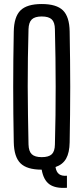

<svg xmlns="http://www.w3.org/2000/svg" viewBox="-20 -827 410 944"><path d="M309.1 96.2Q252.9 100.3 223.3 79.3Q193.8 58.2 185 7.2Q112.5 7.2 80.7 -24.2Q49 -55.6 47.7 -127.8Q46.3 -197.9 45.6 -265.4Q44.9 -332.9 44.9 -399.9Q44.9 -466.9 45.6 -534.4Q46.3 -601.9 47.7 -672Q49 -744.5 80.8 -775.9Q112.6 -807.2 185.2 -807.2Q257.9 -807.2 289.7 -775.9Q321.4 -744.5 322.5 -672Q323.7 -601.7 324.5 -534Q325.3 -466.3 325.3 -399.6Q325.3 -332.8 324.5 -265.3Q323.7 -197.9 322.5 -127.8Q321.7 -76.6 305.2 -47.3Q288.8 -18.1 252.9 -5.7Q256.9 19.2 270.6 29.2Q284.3 39.2 309.1 37ZM185.2 -54.4Q219.5 -54.4 234.5 -68.6Q249.5 -82.9 250 -116.5Q252.1 -188.6 252.9 -259.9Q253.7 -331.2 253.7 -402.1Q253.7 -472.9 252.7 -543.3Q251.7 -613.6 250 -683.3Q249.5 -717.2 234.5 -731.6Q219.5 -746 185.2 -746Q151.5 -746 136.4 -731.6Q121.2 -717.2 120.2 -683.3Q118.2 -613.6 117.2 -543.3Q116.1 -472.9 116.3 -402.1Q116.5 -331.2 117.6 -259.9Q118.6 -188.6 120.2 -116.5Q121.2 -82.9 136.4 -68.6Q151.5 -54.4 185.2 -54.4Z"/></svg>

Font: Big Shoulders Thin
Style: Regular
Weight: 100
Designer: Patric King
Foundry: XO Type Co
Version: Version 2.002